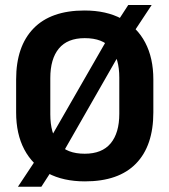

<svg xmlns="http://www.w3.org/2000/svg" viewBox="-20 -694 662 750"><path d="M312 14.5Q227 14.5 167 -17.5Q107 -49.5 75 -110Q43 -170.5 43 -255V-383.5Q43 -513 111 -583Q179 -653 310 -653Q395.5 -653 455.5 -620.5Q515.5 -588 547.2 -527.8Q579 -467.5 579 -383.5V-255Q579 -124.5 511.2 -55Q443.5 14.5 312 14.5ZM50 35.5 135 -92.5 163.5 -131 414 -567 432 -599 481 -674.5H572.5L489.5 -549L462.5 -511L213 -75L198 -52L141.5 35.5ZM311 -93.5Q378.5 -93.5 412.2 -134Q446 -174.5 446 -249.5V-391Q446 -465 414 -505Q382 -545 311 -545Q243.5 -545 210 -504.5Q176.5 -464 176.5 -389V-247.5Q176.5 -172.5 208.8 -133Q241 -93.5 311 -93.5Z"/></svg>

Font: Anek Telugu SemiBold
Style: Regular
Weight: 600
Designer: Omkar Bhoir (Telugu), Yesha Goshar (Latin)
Foundry: Ek Type
Version: Version 1.003